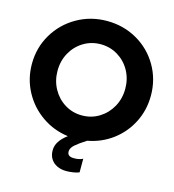

<svg xmlns="http://www.w3.org/2000/svg" viewBox="-132 -838 1051 1158"><g transform="rotate(15 393.0 -259.0)"><path d="M604.5 -360.4Q604.5 -422.4 576.4 -472.9Q548.3 -523.4 499.8 -552.7Q451.2 -582 392.6 -582Q334.5 -582 286.1 -552.7Q237.8 -523.4 209.7 -472.9Q181.6 -422.4 181.6 -360.4Q181.6 -298.8 209.5 -248Q237.3 -197.3 285.6 -167.5Q334 -137.7 392.6 -137.7Q451.7 -137.7 500 -167.5Q548.3 -197.3 576.4 -248Q604.5 -298.8 604.5 -360.4ZM277.3 111.3Q277.3 81.1 294.2 55.2Q311 29.3 343.8 4.9Q253.4 -6.8 179.9 -57.9Q106.4 -108.9 64 -188Q21.5 -267.1 21.5 -360.4Q21.5 -461.9 71.3 -545.9Q121.1 -629.9 206.3 -678.7Q291.5 -727.5 393.6 -727.5Q496.6 -727.5 581.5 -679Q666.5 -630.4 715.6 -546.1Q764.6 -461.9 764.6 -360.4Q764.6 -270 725.6 -193.1Q686.5 -116.2 618.2 -65.2Q549.8 -14.2 463.4 1.5Q417.5 30.8 394.8 51Q372.1 71.3 372.1 92.8Q372.1 125.5 416 124Q429.7 124.5 445.3 120.8Q460.9 117.2 468.8 112.3V197.3Q455.6 203.6 431.6 207.3Q407.7 210.9 388.7 210.9Q356 210.9 330.6 198.7Q305.2 186.5 291.3 164.1Q277.3 141.6 277.3 111.3Z"/></g></svg>

Font: Reddit Sans Fudge ExtraBold
Style: Regular
Weight: 800
Designer: Stephen Hutchings
Foundry: Reddit
Version: Version 1.011